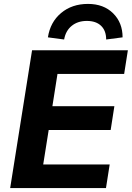

<svg xmlns="http://www.w3.org/2000/svg" viewBox="-20 -962 674 982"><path d="M32 0 144 -705H634L615 -584H274L248 -419H565L546 -297H229L201 -121H541L522 0ZM308 -760 225 -771Q237 -849 292.5 -895.5Q348 -942 430 -942Q510 -942 558.5 -894Q607 -846 607 -771L523 -760Q523 -805 497 -830Q471 -855 424 -855Q378 -855 347 -830Q316 -805 308 -760Z"/></svg>

Font: Mulish ExtraBold
Style: Italic
Weight: 800
Italic angle: -9°
Designer: Vernon Adams
Foundry: Vernon Adams
Version: Version 3.603; ttfautohint (v1.8.3)